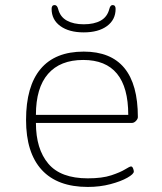

<svg xmlns="http://www.w3.org/2000/svg" viewBox="-20 -733 640 759"><path d="M327 6Q207 6 145 -61.5Q83 -129 83 -259Q83 -392 140.5 -460.5Q198 -529 311 -529Q525 -529 525 -270Q525 -263 517.5 -255Q510 -247 501 -247H122Q122 -144 171 -86Q220 -28 327 -28Q384 -28 420 -40Q456 -52 474.5 -63.5Q493 -75 498 -75Q503 -75 506 -67.5Q509 -60 509 -55Q509 -45 483.5 -30.5Q458 -16 416.5 -5Q375 6 327 6ZM122 -279H487Q487 -496 309 -496Q218 -496 170 -441Q122 -386 122 -279ZM311 -605Q253 -605 218.5 -630Q184 -655 184 -698Q184 -713 196 -713Q206 -713 210 -697Q218 -666 244.5 -651.5Q271 -637 311 -637Q352 -637 378 -651.5Q404 -666 412 -697Q416 -713 425 -713Q437 -713 437 -698Q437 -655 403 -630Q369 -605 311 -605Z"/></svg>

Font: Asap Semi Expanded Thin
Style: Regular
Weight: 100
Width: 6
Designer: Pablo Cosgaya
Foundry: Omnibus-Type
Version: Version 3.001; ttfautohint (v1.8.4.7-5d5b)